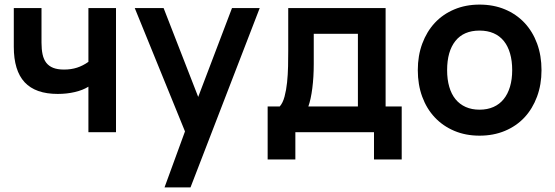

<svg xmlns="http://www.w3.org/2000/svg" viewBox="-20 -575 2415 835"><path d="M364.5 0V-198Q340.5 -183 305.8 -174.8Q271 -166.5 231 -166.5Q134.5 -166.5 87.2 -217.2Q40 -268 40 -371.5V-540H160.5V-389Q160.5 -360.5 165.2 -338.5Q170 -316.5 181.2 -302Q192.5 -287.5 211.2 -280Q230 -272.5 258.5 -272.5Q289.5 -272.5 315 -280.8Q340.5 -289 364.5 -306V-540H484.5V0Z M695.5 240 784.5 -3.5 566 -540H691.5L842 -153.5L989 -540H1109.5L808.5 240Z M1144 -112H1196.5Q1210 -127 1217.5 -155Q1225 -183 1228.5 -216.8Q1232 -250.5 1232.8 -287Q1233.5 -323.5 1233.5 -356V-540H1657V-112H1727V118.5H1606.5V0H1264.5V118.5H1144ZM1536.5 -112V-428H1344.5V-297.5Q1344.5 -239.5 1338.2 -191Q1332 -142.5 1321 -112Z M2065.5 15Q2005 15 1955.5 -6Q1906 -27 1870.8 -64.5Q1835.5 -102 1816.2 -154.5Q1797 -207 1797 -270Q1797 -333 1816.5 -385.5Q1836 -438 1871.2 -475.8Q1906.5 -513.5 1956 -534.2Q2005.5 -555 2065.5 -555Q2126.5 -555 2176 -534.2Q2225.5 -513.5 2261 -475.8Q2296.5 -438 2315.8 -385.5Q2335 -333 2335 -270Q2335 -207 2315.5 -154.5Q2296 -102 2260.8 -64.2Q2225.5 -26.5 2175.8 -5.8Q2126 15 2065.5 15ZM2065.5 -98Q2099.5 -98 2126 -109.8Q2152.5 -121.5 2170.5 -143.8Q2188.5 -166 2198 -198Q2207.5 -230 2207.5 -270Q2207.5 -310.5 2198.2 -342.5Q2189 -374.5 2171 -396.8Q2153 -419 2126.5 -430.5Q2100 -442 2065.5 -442Q1996.5 -442 1960.5 -396.8Q1924.5 -351.5 1924.5 -270Q1924.5 -229.5 1933.8 -197.5Q1943 -165.5 1961 -143.5Q1979 -121.5 2005.2 -109.8Q2031.5 -98 2065.5 -98Z"/></svg>

Font: Vela Sans Bd
Style: Bold
Weight: 700
Designer: Principal design: Mikhail Sharanda - project Manrope.
Design modification: Ravid Balaliev
Foundry: Mikhail Sharanda
Version: Version 1.001